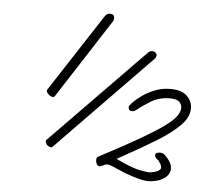

<svg xmlns="http://www.w3.org/2000/svg" viewBox="-46 -668 802 692"><g transform="rotate(5 355.0 -322.5)"><path d="M152 -303Q148 -298 139.5 -301.5Q131 -305 125.5 -312.5Q120 -320 124 -326L307 -607Q314 -617 324 -617Q341 -617 341 -602Q341 -597 338 -591ZM160 -121Q155 -117 147 -121Q139 -125 135.5 -133Q132 -141 137 -146V-145L474 -490Q480 -496 488 -496Q495 -496 500 -492Q505 -488 505 -482Q505 -475 498 -468ZM516 -28Q499 -28 477 -34Q455 -40 435 -47.5Q415 -55 403 -61V-60Q390 -67 379 -71Q368 -75 362 -75Q355 -75 347 -70Q340 -66 335 -66Q328 -66 324.5 -73Q321 -80 321 -87Q321 -96 325 -99Q411 -144 466.5 -176Q522 -208 553 -230Q584 -252 597 -269Q610 -286 610 -302Q610 -313 601 -322.5Q592 -332 567 -332Q527 -332 496 -312.5Q465 -293 448 -279Q442 -274 435 -274Q421 -274 421 -288Q421 -292 432 -304Q443 -316 463 -330.5Q483 -345 509.5 -355.5Q536 -366 566 -366Q606 -366 625.5 -347Q645 -328 645 -302Q645 -270 615 -240Q585 -210 534 -178.5Q483 -147 419 -112L394 -98Q426 -82 451.5 -73Q477 -64 504 -61Q507 -60 513 -60Q525 -60 538.5 -64.5Q552 -69 556 -77V-76Q558 -84 552 -94.5Q546 -105 539 -110Q531 -117 531 -123Q531 -134 549 -134Q553 -134 559 -132Q570 -125 582 -108.5Q594 -92 592 -74Q588 -56 574 -46Q560 -36 544 -32Q528 -28 516 -28Z"/></g></svg>

Font: Meow Script
Style: Regular
Weight: 400
Designer: Robert E. Leuschke
Foundry: Robert E. Leuschke
Version: Version 1.010; ttfautohint (v1.8.3)